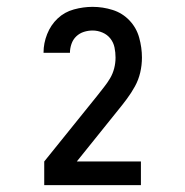

<svg xmlns="http://www.w3.org/2000/svg" viewBox="-20 -863 540 560"><path d="M109 -323V-392L263 -583Q273 -596 283 -608.5Q293 -621 301 -634.5Q309 -648 313 -663.5Q317 -679 317 -695Q317 -710 314 -724.5Q311 -739 302 -750.5Q293 -762 279 -768Q265 -774 250 -774Q237 -774 224.5 -770Q212 -766 202.5 -757Q193 -748 188.5 -735Q184 -722 184 -709H107V-710Q107 -737 117.5 -763.5Q128 -790 148 -809Q168 -828 195.5 -835.5Q223 -843 250 -843Q280 -843 308.5 -834Q337 -825 357.5 -803.5Q378 -782 386 -753Q394 -724 394 -695Q394 -673 389 -651.5Q384 -630 373.5 -611Q363 -592 350 -574.5Q337 -557 323 -540L204 -392H391V-323Z"/></svg>

Font: Iosevka Term SS14
Style: Regular
Weight: 400
Monospace: yes
Designer: Belleve Invis
Foundry: Belleve Invis
Version: Version 24.1.1; ttfautohint (v1.8.4)